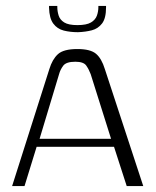

<svg xmlns="http://www.w3.org/2000/svg" viewBox="-20 -630 528 650"><path d="M21 0 147 -396Q157 -429 176 -446.5Q195 -464 242 -464Q286 -464 305 -448Q324 -432 335 -396L465 0H409L366 -133H104L63 0ZM114 -160H356L287 -379Q281 -395 272 -408Q263 -421 235 -421Q204 -421 194 -407.5Q184 -394 180 -379ZM244 -521Q218 -521 196 -526.5Q174 -532 160.5 -550Q147 -568 146 -604V-610H174V-606Q174 -592 178.5 -577.5Q183 -563 197.5 -554Q212 -545 242 -545Q273 -545 288 -554Q303 -563 308 -577Q313 -591 313 -606V-610H339V-605Q339 -568 325.5 -550.5Q312 -533 291 -527.5Q270 -522 244 -521Z"/></svg>

Font: Genos Light
Style: Regular
Weight: 300
Designer: Robert E. Leuschke
Foundry: Robert E. Leuschke
Version: Version 1.010